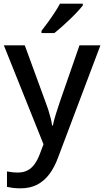

<svg xmlns="http://www.w3.org/2000/svg" viewBox="-20 -786 567 1046"><path d="M1 -539H115L227 -233Q236 -210 243 -188Q250 -166 255.5 -144.5Q261 -123 264 -102H268Q273 -128 284 -163.5Q295 -199 307 -234L413 -539H527L296 73Q277 125 249 162.5Q221 200 182.5 220Q144 240 92 240Q67 240 49 237.5Q31 235 18 232V148Q29 150 44.5 152Q60 154 77 154Q108 154 130.5 142Q153 130 168.5 108Q184 86 195 58L217 0ZM431 -756Q420 -742 401.5 -722Q383 -702 360.5 -680.5Q338 -659 316 -639.5Q294 -620 276 -606H206V-618Q221 -637 240 -663Q259 -689 277 -716.5Q295 -744 307 -766H431Z"/></svg>

Font: Noto Sans Hebrew Medium
Style: Regular
Weight: 500
Designer: Monotype Design Team
Foundry: Monotype Imaging Inc.
Version: Version 2.003